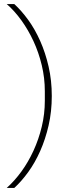

<svg xmlns="http://www.w3.org/2000/svg" viewBox="-20 -780 373 938"><path d="M233 -311Q233 -235 217.5 -167.5Q202 -100 176.5 -42.5Q151 15 118 60.5Q85 106 50 138H13Q51 104 84.5 58Q118 12 143.5 -43.5Q169 -99 184 -161Q199 -223 199 -288V-334Q199 -399 184 -461.5Q169 -524 143.5 -579Q118 -634 84.5 -680.5Q51 -727 13 -760H50Q85 -728 118 -682.5Q151 -637 176.5 -579.5Q202 -522 217.5 -454.5Q233 -387 233 -311Z"/></svg>

Font: IBM Plex Sans Hebrew ExtLt
Style: Regular
Weight: 200
Designer: Mike Abbink, Paul van der Laan, Pieter van Rosmalen, Yanek Iontef
Foundry: Bold Monday
Version: Version 1.3